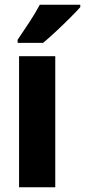

<svg xmlns="http://www.w3.org/2000/svg" viewBox="-20 -786 357 806"><path d="M212 0H60V-550H212ZM317 -756Q301 -738 273.5 -710.5Q246 -683 216 -655Q186 -627 161 -606H54V-619Q79 -656 104 -694Q129 -732 147 -766H317Z"/></svg>

Font: Noto Sans Condensed ExtraBold
Style: Regular
Weight: 800
Width: 3
Designer: Monotype Design Team
Foundry: Monotype Imaging Inc.
Version: Version 2.013; ttfautohint (v1.8.4.7-5d5b)